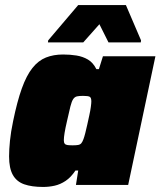

<svg xmlns="http://www.w3.org/2000/svg" viewBox="-20 -733 636 761"><path d="M151 8Q106 8 76 -2.5Q46 -13 31 -39.5Q16 -66 16 -113Q16 -140 19.5 -175Q23 -210 32 -253Q48 -331 66.5 -382.5Q85 -434 108.5 -463.5Q132 -493 162 -505Q192 -517 230 -517Q258 -517 283 -513Q308 -509 328.5 -497Q349 -485 362 -459H372L388 -510H596L488 0H281L290 -57H279Q261 -30 240 -16Q219 -2 196.5 3Q174 8 151 8ZM268 -157Q282 -157 290 -158.5Q298 -160 302.5 -165.5Q307 -171 311 -182Q314 -190 318 -205.5Q322 -221 326 -239.5Q330 -258 334 -276Q338 -294 340 -309Q342 -324 342 -331Q342 -346 335.5 -349.5Q329 -353 309 -353Q294 -353 285 -351Q276 -349 270 -340Q264 -331 259 -311Q254 -291 246 -255Q239 -225 236 -206.5Q233 -188 233 -177Q233 -168 236.5 -163.5Q240 -159 248 -158Q256 -157 268 -157ZM170 -565 171 -573 290 -713H479L539 -573L538 -565H410L374 -637L310 -565Z"/></svg>

Font: Saira Thin Black
Style: Italic
Weight: 900
Italic angle: -12°
Version: Version 1.101